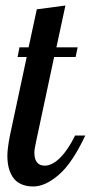

<svg xmlns="http://www.w3.org/2000/svg" viewBox="-20 -672 330 698"><path d="M43.9 -464.8 50.8 -500H84L113.8 -638.2L217.8 -651.9L185.1 -500H262.2L254.9 -464.8H176.8L111.8 -160.2Q111.3 -157.2 109.4 -148.2Q107.4 -139.2 106.2 -131.6Q105 -124 105 -117.2Q105 -69.8 143.1 -69.8Q169.9 -69.8 199 -98.9Q228 -127.9 252.9 -179.2H290Q242.7 -78.6 193.6 -36.4Q144.5 5.9 101.1 5.9Q74.2 5.9 55.2 -3.4Q36.1 -12.7 25.9 -29.1Q15.6 -45.4 11.2 -64.2Q6.8 -83 6.8 -106Q6.8 -131.8 16.1 -179.2L77.1 -464.8Z"/></svg>

Font: Lobster Two
Style: Italic
Weight: 400
Designer: Pablo Impallari
Foundry: Pablo Impallari. www.impallari.com
Version: Version 1.006